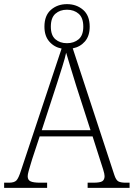

<svg xmlns="http://www.w3.org/2000/svg" viewBox="-22 -909 647 929"><path d="M-2 0V-25H21Q47 -25 57.5 -36Q68 -47 80 -85L276 -674Q240 -681 216.5 -708Q193 -735 193 -780Q193 -834 224.5 -861.5Q256 -889 302 -889Q348 -889 380 -861.5Q412 -834 412 -780Q412 -735 389 -708.5Q366 -682 330 -675L531 -63Q539 -38 550.5 -31.5Q562 -25 587 -25H605V0H402V-25H429Q463 -25 473.5 -32.5Q484 -40 484 -57Q484 -67 477 -89.5Q470 -112 463 -133L426 -249H170L134 -140Q131 -130 126 -113.5Q121 -97 116.5 -81Q112 -65 112 -56Q112 -38 126 -31.5Q140 -25 173 -25H206V0ZM302 -700Q336 -700 358.5 -719Q381 -738 381 -780Q381 -823 358.5 -842.5Q336 -862 302 -862Q268 -862 246 -842.5Q224 -823 224 -780Q224 -738 246 -719Q268 -700 302 -700ZM180 -279H416L347 -493Q333 -540 319.5 -582.5Q306 -625 298 -654Q293 -629 279.5 -586.5Q266 -544 254 -506Z"/></svg>

Font: Noto Serif Khmer SemiCondensed ExtraLight
Style: Regular
Weight: 200
Width: 4
Designer: Danh Hong and the Monotype Design Team
Foundry: Monotype Imaging Inc.
Version: Version 2.004; ttfautohint (v1.8.4.7-5d5b)